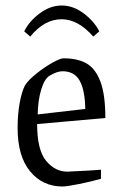

<svg xmlns="http://www.w3.org/2000/svg" viewBox="-20 -669 437 698"><path d="M44 -204Q44 -253 51.5 -294.5Q59 -336 71 -359Q84 -379 113 -402Q142 -425 170.5 -441Q199 -457 211 -457Q262 -457 294.5 -438.5Q327 -420 345 -372.5Q363 -325 363 -240L115 -218Q115 -124 147.5 -84.5Q180 -45 225 -45L304 -49L347 -52V-19Q312 -9 267.5 0Q223 9 207 9Q135 9 89.5 -46Q44 -101 44 -204ZM290 -273Q289 -340 270 -375Q251 -410 207 -410Q187 -410 159 -393Q141 -381 129.5 -342.5Q118 -304 117 -253ZM68 -555Q86 -592 124.5 -620.5Q163 -649 204 -649Q246 -649 284 -620.5Q322 -592 341 -555L319 -536Q264 -599 204 -599Q141 -599 90 -536Z"/></svg>

Font: Grenze Light
Style: Regular
Weight: 300
Designer: Renata Polastri
Foundry: Omnibus-Type
Version: Version 1.002; ttfautohint (v1.8)